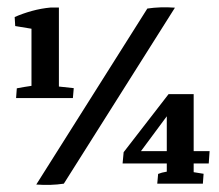

<svg xmlns="http://www.w3.org/2000/svg" viewBox="-20 -507 604 530"><path d="M24.4 -236.3 26.4 -263.2Q46.4 -267.1 66.9 -270V-427.7L22 -435.1L20.5 -460Q42.5 -469.7 68.1 -476.8Q93.8 -483.9 120.6 -486.3H142.6V-268.1L183.6 -263.7L181.2 -236.3ZM80.1 2.4 386.7 -483.4Q422.4 -488.8 462.9 -485.8L156.2 0Q120.6 5.4 80.1 2.4ZM318.4 -55.7 321.3 -86.9 445.3 -247.1H514.6V-89.8H558.6L556.2 -55.7H514.6V-31.7L542 -27.3L540 0H414.1L416.5 -26.9Q425.8 -30.8 440.4 -33.2V-55.7ZM369.1 -89.8H440.4V-186Z"/></svg>

Font: Markazi Text
Style: Bold
Weight: 700
Designer: Borna Izadpanah (Arabic designer), Fiona Ross (Arabic design director) and Florian Runge (Latin designer)
Foundry: Borna Izadpanah and Florian Runge
Version: Version 1.001; ttfautohint (v1.8.3)